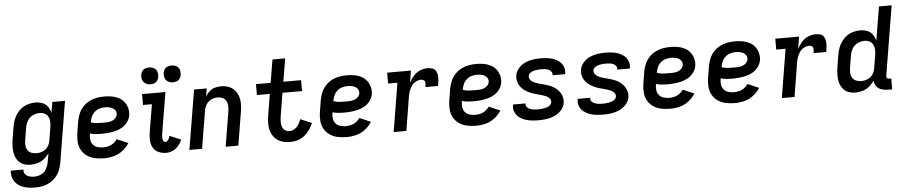

<svg xmlns="http://www.w3.org/2000/svg" viewBox="-49 -1125 8018 1703"><g transform="rotate(-5 3960.0 -273.5)"><path d="M208 213Q241 213 274 206.5Q307 200 337.5 182.5Q368 165 392 138.5Q416 112 428.5 80Q441 48 447 16L537 -530H424L408 -433Q401 -464 383.5 -489.5Q366 -515 336.5 -526.5Q307 -538 274 -538Q244 -538 213 -530Q182 -522 155 -503Q128 -484 108.5 -457.5Q89 -431 78 -401Q67 -371 62 -341L44 -231Q39 -197 38 -163.5Q37 -130 44.5 -98.5Q52 -67 70.5 -41.5Q89 -16 119.5 -4Q150 8 184 8Q215 8 246.5 -1Q278 -10 304.5 -31Q331 -52 350 -79L336 0Q331 30 315 59Q299 88 269 102Q239 116 208 116Q191 116 174 113Q157 110 143 101.5Q129 93 121.5 78Q114 63 116 45H4Q0 77 9 106.5Q18 136 38.5 157.5Q59 179 86.5 191.5Q114 204 145 208.5Q176 213 208 213ZM245 -89Q221 -89 199.5 -97.5Q178 -106 166 -125Q154 -144 152.5 -167.5Q151 -191 155 -215L173 -325Q178 -356 195 -385Q212 -414 243 -428Q274 -442 305 -442Q329 -442 350 -430.5Q371 -419 380.5 -397.5Q390 -376 390.5 -351.5Q391 -327 386 -302L368 -192Q364 -164 347 -138Q330 -112 301.5 -100.5Q273 -89 245 -89Z M840 8Q882 8 924.5 -3Q967 -14 1003.5 -42Q1040 -70 1064 -108L964 -151Q951 -131 930.5 -116Q910 -101 886.5 -95Q863 -89 840 -89Q814 -89 790 -96Q766 -103 750 -121Q734 -139 730 -164.5Q726 -190 731 -215L732 -222Q755 -215 780 -212.5Q805 -210 830 -210Q862 -210 893.5 -213Q925 -216 956.5 -223.5Q988 -231 1017.5 -248Q1047 -265 1067.5 -293Q1088 -321 1093 -352Q1098 -386 1089.5 -417.5Q1081 -449 1061.5 -473.5Q1042 -498 1013.5 -512.5Q985 -527 952.5 -532.5Q920 -538 886 -538Q853 -538 819 -532Q785 -526 753 -509.5Q721 -493 696 -466Q671 -439 657.5 -406.5Q644 -374 638 -341L620 -231Q614 -191 617.5 -152Q621 -113 640.5 -80.5Q660 -48 691.5 -27.5Q723 -7 761.5 0.5Q800 8 840 8ZM859 -307Q830 -307 802 -308.5Q774 -310 748 -320L749 -325Q753 -349 763.5 -372Q774 -395 794 -412Q814 -429 838 -435.5Q862 -442 886 -442Q904 -442 921.5 -438.5Q939 -435 954 -426.5Q969 -418 977.5 -402.5Q986 -387 983 -368Q980 -350 965.5 -335.5Q951 -321 932.5 -315Q914 -309 895.5 -308Q877 -307 859 -307Z M1393 8Q1422 8 1451 -5.5Q1480 -19 1500.5 -43.5Q1521 -68 1534 -97L1433 -140Q1430 -129 1425.5 -118.5Q1421 -108 1412.5 -98.5Q1404 -89 1393 -89Q1381 -89 1375 -99.5Q1369 -110 1368 -121.5Q1367 -133 1368 -145Q1369 -157 1371 -169L1431 -530H1223V-433H1302L1261 -185Q1255 -149 1257 -113.5Q1259 -78 1276 -48.5Q1293 -19 1325 -5.5Q1357 8 1393 8ZM1505 -610Q1521 -610 1538 -615.5Q1555 -621 1565.5 -636Q1576 -651 1579 -667Q1583 -691 1576.5 -714Q1570 -737 1549.5 -748.5Q1529 -760 1505 -760Q1489 -760 1472 -754.5Q1455 -749 1444.5 -734.5Q1434 -720 1431 -703Q1427 -679 1434 -656.5Q1441 -634 1461 -622Q1481 -610 1505 -610ZM1305 -610Q1321 -610 1338 -615.5Q1355 -621 1365.5 -636Q1376 -651 1379 -667Q1383 -691 1376.5 -714Q1370 -737 1349.5 -748.5Q1329 -760 1305 -760Q1289 -760 1272 -754.5Q1255 -749 1244.5 -734.5Q1234 -720 1231 -703Q1227 -679 1234 -656.5Q1241 -634 1261 -622Q1281 -610 1305 -610Z M1598 0H1711L1767 -338Q1772 -366 1788.5 -392Q1805 -418 1833 -430Q1861 -442 1889 -442Q1913 -442 1933 -432.5Q1953 -423 1963.5 -403.5Q1974 -384 1975 -361Q1976 -338 1973 -315L1921 0H2034L2083 -299Q2089 -334 2089 -369Q2089 -404 2078.5 -435.5Q2068 -467 2046 -491.5Q2024 -516 1992 -527Q1960 -538 1925 -538Q1899 -538 1872 -530.5Q1845 -523 1823.5 -503.5Q1802 -484 1787 -460L1799 -530H1686Z M2498 8Q2530 8 2562.5 -2Q2595 -12 2622 -33.5Q2649 -55 2669 -83.5Q2689 -112 2702 -143L2601 -186Q2593 -162 2579.5 -140Q2566 -118 2544 -103.5Q2522 -89 2498 -89Q2475 -89 2457 -102Q2439 -115 2432.5 -136.5Q2426 -158 2426.5 -181.5Q2427 -205 2431 -228L2465 -433H2639V-530H2481L2515 -735H2402L2368 -530H2237V-433H2352L2321 -244Q2314 -206 2314.5 -168.5Q2315 -131 2327 -97Q2339 -63 2364.5 -38Q2390 -13 2425 -2.5Q2460 8 2498 8Z M3000 8Q3042 8 3084.5 -3Q3127 -14 3163.5 -42Q3200 -70 3224 -108L3124 -151Q3111 -131 3090.5 -116Q3070 -101 3046.5 -95Q3023 -89 3000 -89Q2974 -89 2950 -96Q2926 -103 2910 -121Q2894 -139 2890 -164.5Q2886 -190 2891 -215L2892 -222Q2915 -215 2940 -212.5Q2965 -210 2990 -210Q3022 -210 3053.5 -213Q3085 -216 3116.5 -223.5Q3148 -231 3177.5 -248Q3207 -265 3227.5 -293Q3248 -321 3253 -352Q3258 -386 3249.5 -417.5Q3241 -449 3221.5 -473.5Q3202 -498 3173.5 -512.5Q3145 -527 3112.5 -532.5Q3080 -538 3046 -538Q3013 -538 2979 -532Q2945 -526 2913 -509.5Q2881 -493 2856 -466Q2831 -439 2817.5 -406.5Q2804 -374 2798 -341L2780 -231Q2774 -191 2777.5 -152Q2781 -113 2800.5 -80.5Q2820 -48 2851.5 -27.5Q2883 -7 2921.5 0.5Q2960 8 3000 8ZM3019 -307Q2990 -307 2962 -308.5Q2934 -310 2908 -320L2909 -325Q2913 -349 2923.5 -372Q2934 -395 2954 -412Q2974 -429 2998 -435.5Q3022 -442 3046 -442Q3064 -442 3081.5 -438.5Q3099 -435 3114 -426.5Q3129 -418 3137.5 -402.5Q3146 -387 3143 -368Q3140 -350 3125.5 -335.5Q3111 -321 3092.5 -315Q3074 -309 3055.5 -308Q3037 -307 3019 -307Z M3417 0H3530L3579 -302Q3583 -326 3591 -349.5Q3599 -373 3613.5 -394.5Q3628 -416 3651.5 -428.5Q3675 -441 3699 -441Q3711 -441 3721 -436Q3731 -431 3733.5 -420Q3736 -409 3735 -397Q3734 -385 3732 -373H3845Q3849 -396 3851.5 -419Q3854 -442 3852 -464Q3850 -486 3839.5 -505.5Q3829 -525 3808 -531.5Q3787 -538 3764 -538Q3730 -538 3697 -524Q3664 -510 3639.5 -482Q3615 -454 3599 -422L3617 -530H3405V-433H3488Z M4152 8Q4194 8 4236.5 -3Q4279 -14 4315.5 -42Q4352 -70 4376 -108L4276 -151Q4263 -131 4242.5 -116Q4222 -101 4198.5 -95Q4175 -89 4152 -89Q4126 -89 4102 -96Q4078 -103 4062 -121Q4046 -139 4042 -164.5Q4038 -190 4043 -215L4044 -222Q4067 -215 4092 -212.5Q4117 -210 4142 -210Q4174 -210 4205.5 -213Q4237 -216 4268.5 -223.5Q4300 -231 4329.5 -248Q4359 -265 4379.5 -293Q4400 -321 4405 -352Q4410 -386 4401.5 -417.5Q4393 -449 4373.5 -473.5Q4354 -498 4325.5 -512.5Q4297 -527 4264.5 -532.5Q4232 -538 4198 -538Q4165 -538 4131 -532Q4097 -526 4065 -509.5Q4033 -493 4008 -466Q3983 -439 3969.5 -406.5Q3956 -374 3950 -341L3932 -231Q3926 -191 3929.5 -152Q3933 -113 3952.5 -80.5Q3972 -48 4003.5 -27.5Q4035 -7 4073.5 0.5Q4112 8 4152 8ZM4171 -307Q4142 -307 4114 -308.5Q4086 -310 4060 -320L4061 -325Q4065 -349 4075.5 -372Q4086 -395 4106 -412Q4126 -429 4150 -435.5Q4174 -442 4198 -442Q4216 -442 4233.5 -438.5Q4251 -435 4266 -426.5Q4281 -418 4289.5 -402.5Q4298 -387 4295 -368Q4292 -350 4277.5 -335.5Q4263 -321 4244.5 -315Q4226 -309 4207.5 -308Q4189 -307 4171 -307Z M4708 8Q4743 8 4778.5 3Q4814 -2 4848.5 -17Q4883 -32 4909.5 -61Q4936 -90 4942 -125Q4945 -145 4942.5 -163Q4940 -181 4933 -197.5Q4926 -214 4915 -228Q4904 -242 4890.5 -253.5Q4877 -265 4861.5 -274Q4846 -283 4829 -289.5Q4812 -296 4794.5 -301Q4777 -306 4759 -310.5Q4741 -315 4723.5 -320.5Q4706 -326 4690 -334Q4674 -342 4662.5 -357Q4651 -372 4654 -391Q4654 -391 4654 -391Q4654 -391 4654 -391Q4657 -408 4672.5 -419Q4688 -430 4704.5 -434Q4721 -438 4737.5 -439.5Q4754 -441 4770 -441Q4787 -441 4803 -439Q4819 -437 4833.5 -431Q4848 -425 4858 -411.5Q4868 -398 4865 -382Q4865 -380 4864 -379H4976Q4977 -383 4978 -386Q4983 -417 4972 -445Q4961 -473 4939 -491.5Q4917 -510 4889 -520.5Q4861 -531 4831 -534.5Q4801 -538 4770 -538Q4736 -538 4701.5 -533Q4667 -528 4633 -512.5Q4599 -497 4574.5 -468.5Q4550 -440 4544 -405Q4541 -386 4543.5 -367.5Q4546 -349 4553 -332.5Q4560 -316 4571 -302Q4582 -288 4595.5 -277Q4609 -266 4624.5 -257Q4640 -248 4657 -241Q4674 -234 4691.5 -229Q4709 -224 4726.5 -219.5Q4744 -215 4762 -209.5Q4780 -204 4796 -196.5Q4812 -189 4823.5 -174Q4835 -159 4832 -140Q4829 -126 4817 -115.5Q4805 -105 4791.5 -100.5Q4778 -96 4764 -93.5Q4750 -91 4736 -90Q4722 -89 4708 -89Q4690 -89 4673 -91Q4656 -93 4640 -99Q4624 -105 4612.5 -118Q4601 -131 4604 -149L4605 -151H4493Q4492 -148 4492 -144Q4486 -113 4498 -84.5Q4510 -56 4533.5 -37.5Q4557 -19 4585.5 -9Q4614 1 4645 4.5Q4676 8 4708 8Z M5284 8Q5319 8 5354.5 3Q5390 -2 5424.5 -17Q5459 -32 5485.5 -61Q5512 -90 5518 -125Q5521 -145 5518.5 -163Q5516 -181 5509 -197.5Q5502 -214 5491 -228Q5480 -242 5466.5 -253.5Q5453 -265 5437.5 -274Q5422 -283 5405 -289.5Q5388 -296 5370.5 -301Q5353 -306 5335 -310.5Q5317 -315 5299.5 -320.5Q5282 -326 5266 -334Q5250 -342 5238.5 -357Q5227 -372 5230 -391Q5230 -391 5230 -391Q5230 -391 5230 -391Q5233 -408 5248.5 -419Q5264 -430 5280.5 -434Q5297 -438 5313.5 -439.5Q5330 -441 5346 -441Q5363 -441 5379 -439Q5395 -437 5409.5 -431Q5424 -425 5434 -411.5Q5444 -398 5441 -382Q5441 -380 5440 -379H5552Q5553 -383 5554 -386Q5559 -417 5548 -445Q5537 -473 5515 -491.5Q5493 -510 5465 -520.5Q5437 -531 5407 -534.5Q5377 -538 5346 -538Q5312 -538 5277.5 -533Q5243 -528 5209 -512.5Q5175 -497 5150.5 -468.5Q5126 -440 5120 -405Q5117 -386 5119.5 -367.5Q5122 -349 5129 -332.5Q5136 -316 5147 -302Q5158 -288 5171.5 -277Q5185 -266 5200.5 -257Q5216 -248 5233 -241Q5250 -234 5267.5 -229Q5285 -224 5302.5 -219.5Q5320 -215 5338 -209.5Q5356 -204 5372 -196.5Q5388 -189 5399.5 -174Q5411 -159 5408 -140Q5405 -126 5393 -115.5Q5381 -105 5367.5 -100.5Q5354 -96 5340 -93.5Q5326 -91 5312 -90Q5298 -89 5284 -89Q5266 -89 5249 -91Q5232 -93 5216 -99Q5200 -105 5188.5 -118Q5177 -131 5180 -149L5181 -151H5069Q5068 -148 5068 -144Q5062 -113 5074 -84.5Q5086 -56 5109.5 -37.5Q5133 -19 5161.5 -9Q5190 1 5221 4.5Q5252 8 5284 8Z M5880 8Q5922 8 5964.5 -3Q6007 -14 6043.5 -42Q6080 -70 6104 -108L6004 -151Q5991 -131 5970.5 -116Q5950 -101 5926.5 -95Q5903 -89 5880 -89Q5854 -89 5830 -96Q5806 -103 5790 -121Q5774 -139 5770 -164.5Q5766 -190 5771 -215L5772 -222Q5795 -215 5820 -212.5Q5845 -210 5870 -210Q5902 -210 5933.5 -213Q5965 -216 5996.5 -223.5Q6028 -231 6057.5 -248Q6087 -265 6107.5 -293Q6128 -321 6133 -352Q6138 -386 6129.5 -417.5Q6121 -449 6101.5 -473.5Q6082 -498 6053.5 -512.5Q6025 -527 5992.5 -532.5Q5960 -538 5926 -538Q5893 -538 5859 -532Q5825 -526 5793 -509.5Q5761 -493 5736 -466Q5711 -439 5697.5 -406.5Q5684 -374 5678 -341L5660 -231Q5654 -191 5657.5 -152Q5661 -113 5680.5 -80.5Q5700 -48 5731.5 -27.5Q5763 -7 5801.5 0.5Q5840 8 5880 8ZM5899 -307Q5870 -307 5842 -308.5Q5814 -310 5788 -320L5789 -325Q5793 -349 5803.5 -372Q5814 -395 5834 -412Q5854 -429 5878 -435.5Q5902 -442 5926 -442Q5944 -442 5961.5 -438.5Q5979 -435 5994 -426.5Q6009 -418 6017.5 -402.5Q6026 -387 6023 -368Q6020 -350 6005.5 -335.5Q5991 -321 5972.5 -315Q5954 -309 5935.5 -308Q5917 -307 5899 -307Z M6456 8Q6498 8 6540.5 -3Q6583 -14 6619.5 -42Q6656 -70 6680 -108L6580 -151Q6567 -131 6546.5 -116Q6526 -101 6502.5 -95Q6479 -89 6456 -89Q6430 -89 6406 -96Q6382 -103 6366 -121Q6350 -139 6346 -164.5Q6342 -190 6347 -215L6348 -222Q6371 -215 6396 -212.5Q6421 -210 6446 -210Q6478 -210 6509.5 -213Q6541 -216 6572.5 -223.5Q6604 -231 6633.5 -248Q6663 -265 6683.5 -293Q6704 -321 6709 -352Q6714 -386 6705.5 -417.5Q6697 -449 6677.5 -473.5Q6658 -498 6629.5 -512.5Q6601 -527 6568.5 -532.5Q6536 -538 6502 -538Q6469 -538 6435 -532Q6401 -526 6369 -509.5Q6337 -493 6312 -466Q6287 -439 6273.5 -406.5Q6260 -374 6254 -341L6236 -231Q6230 -191 6233.5 -152Q6237 -113 6256.5 -80.5Q6276 -48 6307.5 -27.5Q6339 -7 6377.5 0.5Q6416 8 6456 8ZM6475 -307Q6446 -307 6418 -308.5Q6390 -310 6364 -320L6365 -325Q6369 -349 6379.5 -372Q6390 -395 6410 -412Q6430 -429 6454 -435.5Q6478 -442 6502 -442Q6520 -442 6537.5 -438.5Q6555 -435 6570 -426.5Q6585 -418 6593.5 -402.5Q6602 -387 6599 -368Q6596 -350 6581.5 -335.5Q6567 -321 6548.5 -315Q6530 -309 6511.5 -308Q6493 -307 6475 -307Z M6873 0H6986L7035 -302Q7039 -326 7047 -349.5Q7055 -373 7069.5 -394.5Q7084 -416 7107.5 -428.5Q7131 -441 7155 -441Q7167 -441 7177 -436Q7187 -431 7189.5 -420Q7192 -409 7191 -397Q7190 -385 7188 -373H7301Q7305 -396 7307.5 -419Q7310 -442 7308 -464Q7306 -486 7295.5 -505.5Q7285 -525 7264 -531.5Q7243 -538 7220 -538Q7186 -538 7153 -524Q7120 -510 7095.5 -482Q7071 -454 7055 -422L7073 -530H6861V-433H6944Z M7528 8Q7560 8 7592.5 -1.5Q7625 -11 7652 -33.5Q7679 -56 7697 -85Q7698 -55 7715.5 -32Q7733 -9 7761.5 -0.5Q7790 8 7820 8H7855V-89H7836Q7829 -89 7822.5 -92Q7816 -95 7814 -102Q7812 -109 7813 -117L7915 -735H7802L7752 -433Q7745 -464 7727.5 -489.5Q7710 -515 7680.5 -526.5Q7651 -538 7618 -538Q7588 -538 7557 -530Q7526 -522 7499 -503Q7472 -484 7452.5 -457.5Q7433 -431 7422 -401Q7411 -371 7406 -341L7388 -231Q7383 -197 7382 -163.5Q7381 -130 7388.5 -98.5Q7396 -67 7414.5 -41.5Q7433 -16 7463.5 -4Q7494 8 7528 8ZM7589 -89Q7565 -89 7543.5 -97.5Q7522 -106 7510 -125Q7498 -144 7496.5 -167.5Q7495 -191 7499 -215L7517 -325Q7522 -356 7539 -385Q7556 -414 7587 -428Q7618 -442 7649 -442Q7673 -442 7694 -430.5Q7715 -419 7724.5 -397.5Q7734 -376 7734.5 -351.5Q7735 -327 7730 -302L7712 -192Q7708 -164 7691 -138Q7674 -112 7645.5 -100.5Q7617 -89 7589 -89Z"/></g></svg>

Font: Iosevka Sparkle Semibold
Style: Italic
Weight: 600
Italic angle: -9°
Designer: Belleve Invis
Foundry: Belleve Invis
Version: Version 4.5.0; ttfautohint (v1.8.3)